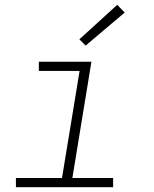

<svg xmlns="http://www.w3.org/2000/svg" viewBox="-20 -776 640 796"><path d="M46 0V-38H237L310 -482H141V-520H359L280 -38H449V0ZM335 -587 309 -613 466 -756 497 -724Z"/></svg>

Font: Iosevka SS04 XLt Ex Obl
Style: Regular
Weight: 200
Width: 7
Italic angle: -9°
Monospace: yes
Designer: Belleve Invis
Foundry: Belleve Invis
Version: Version 19.0.0; ttfautohint (v1.8.4)